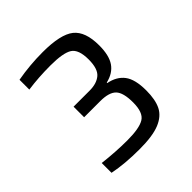

<svg xmlns="http://www.w3.org/2000/svg" viewBox="-121 -879 540 540"><g transform="rotate(-45 148.5 -609.0)"><path d="M27 -425V-464Q78 -458 123 -458Q171 -458 190.5 -470Q210 -482 210 -522Q210 -561 196 -575.5Q182 -590 147 -590H83V-632H147Q175 -632 191 -645.5Q207 -659 207 -696Q207 -736 188 -748Q169 -760 119 -760Q71 -760 29 -754V-793Q79 -802 130 -802Q201 -802 228.5 -780Q256 -758 256 -703Q256 -663 241.5 -642Q227 -621 197 -614V-612Q228 -606 244 -585Q260 -564 260 -520Q260 -483 249 -461Q238 -439 210 -427.5Q182 -416 130 -416Q71 -416 27 -425Z"/></g></svg>

Font: Saira Semi Condensed Light
Style: Regular
Weight: 300
Width: 4
Designer: Hector Gatti with collaboration of the Omnibus-Type team
Foundry: Omnibus-Type
Version: Version 1.001; ttfautohint (v1.8)